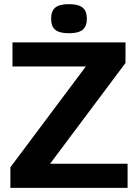

<svg xmlns="http://www.w3.org/2000/svg" viewBox="-20 -904 664 924"><path d="M221 -116H594V0H30V-99L393 -584H40V-700H584V-601ZM312 -884Q357 -884 377.5 -867.5Q398 -851 398 -814Q398 -777 377.5 -760.5Q357 -744 312 -744Q266 -744 246 -760.5Q226 -777 226 -814Q226 -851 246 -867.5Q266 -884 312 -884Z"/></svg>

Font: Fivo Sans
Style: Regular
Weight: 700
Designer: Alexander Slobzheninov
Foundry: Alexander Slobzheninov
Version: 1.0